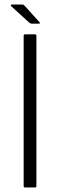

<svg xmlns="http://www.w3.org/2000/svg" viewBox="-20 -824 265 844"><path d="M140 -6Q140 0 134 0H90Q84 0 84 -6V-667Q84 -673 90 -673H134Q140 -673 140 -667ZM119 -720Q116 -720 114 -721.5Q112 -723 108 -725L28 -798Q27 -800 28 -802Q29 -804 30 -804H78Q82 -804 84 -802.5Q86 -801 89 -798L153 -727Q156 -724 155.5 -722Q155 -720 151 -720Z"/></svg>

Font: Glory Light
Style: Regular
Weight: 300
Version: Version 1.011